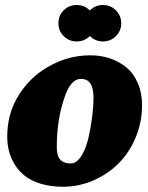

<svg xmlns="http://www.w3.org/2000/svg" viewBox="-20 -710 578 751"><path d="M208.5 -619.1Q208.5 -649.4 229.2 -669.9Q250 -690.4 279.8 -690.4Q311 -690.4 331.5 -668.9Q352.1 -690.4 382.8 -690.4Q412.6 -690.4 433.3 -669.7Q454.1 -648.9 454.1 -619.1Q454.1 -589.4 433.3 -568.6Q412.6 -547.9 382.8 -547.9Q352.1 -547.9 331.5 -569.3Q311 -547.9 279.8 -547.9Q250 -547.9 229.2 -568.6Q208.5 -589.4 208.5 -619.1ZM8.3 -174.8Q8.3 -258.8 45.7 -325Q83 -391.1 144 -433.6Q232.4 -493.7 333.5 -493.7Q374 -493.7 409.9 -481.7Q445.8 -469.7 474.1 -446.5Q502.4 -423.3 519 -385Q535.6 -346.7 535.6 -298.3Q535.6 -231.9 510.7 -172.4Q485.8 -112.8 443.8 -70.8Q401.9 -28.8 345 -4.2Q288.1 20.5 226.6 20.5Q178.2 20.5 139.9 8.8Q101.6 -2.9 77.4 -22Q53.2 -41 37.4 -67.1Q21.5 -93.3 14.9 -119.6Q8.3 -146 8.3 -174.8ZM256.3 -70.8Q279.3 -70.8 297.6 -99.1Q315.9 -127.4 325.7 -169.7Q335.4 -211.9 340.6 -253.4Q345.7 -294.9 345.7 -329.1Q345.7 -401.4 296.9 -401.4Q255.9 -401.4 231.9 -327.6Q202.1 -241.2 202.1 -134.8Q202.1 -104 212.4 -89.8Q225.6 -70.8 256.3 -70.8Z"/></svg>

Font: Cooper* ExtraBold
Style: Italic
Weight: 800
Italic angle: -7°
Designer: Owen Earl
Foundry: indestructible type*
Version: Version 0.001